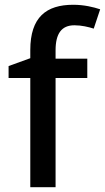

<svg xmlns="http://www.w3.org/2000/svg" viewBox="-20 -785 440 805"><path d="M346 -458V-539H213V-574C213 -644 238 -679 292 -679C322 -679 351 -672 373 -665L400 -746C373 -755 333 -765 287 -765C174 -765 107 -713 107 -575V-541L16 -508V-458H107V0H213V-458Z"/></svg>

Font: Noto Sans Bamum Medium
Style: Regular
Weight: 500
Designer: Monotype Design Team
Foundry: Monotype Imaging Inc.
Version: Version 2.002